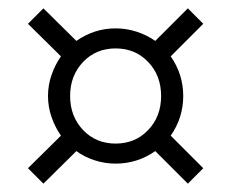

<svg xmlns="http://www.w3.org/2000/svg" viewBox="-20 -502 554 460"><path d="M47 -99 126 -177Q112 -197 103.5 -221.5Q95 -246 95 -272Q95 -298 103.5 -322.5Q112 -347 126 -367L47 -445L84 -482L163 -404Q206 -434 257 -434Q283 -434 307.5 -426Q332 -418 352 -404L430 -482L467 -445L389 -367Q419 -324 419 -272Q419 -220 389 -177L467 -99L430 -62L352 -140Q309 -110 257 -110Q231 -110 206.5 -118Q182 -126 163 -140L84 -62ZM257 -158Q304 -158 335 -190.5Q366 -223 366 -272Q366 -321 335 -353.5Q304 -386 257 -386Q210 -386 179 -353.5Q148 -321 148 -272Q148 -223 179 -190.5Q210 -158 257 -158Z"/></svg>

Font: Spectral Medium
Style: Regular
Weight: 500
Designer: Jean-Baptiste Levee
Foundry: Production Type
Version: Version 2.001